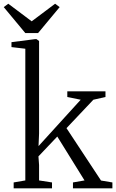

<svg xmlns="http://www.w3.org/2000/svg" viewBox="-50 -1034 636 1054"><path d="M25 0V-32.5L89 -43.5V-766.5L13 -775.5V-802.5L141 -819H150.5L164.5 -809V-301L161.5 -232L393 -486.5L319.5 -501.5V-532.5H529V-501.5L462.5 -486.5L315 -330.5L504.5 -43L567 -32.5V0H350.5V-32.5L414 -43.5L264.5 -284.5L161 -175.5L164.5 -128V-43.5L235.5 -32.5V0ZM89 -852.5 -29.5 -995 -4.5 -1013.5 124 -917 252.5 -1013.5 277.5 -995 159 -852.5Z"/></svg>

Font: Merriweather 72pt Light
Style: Regular
Weight: 300
Version: Version 2.100